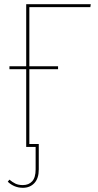

<svg xmlns="http://www.w3.org/2000/svg" viewBox="-20 -701 466 916"><path d="M120 -667V-385H257V-371H120V-14H165V107Q165 150 144 172.5Q123 195 89 195Q48 195 17 166L25 156Q39 168 53.5 175Q68 182 89 182Q117 182 133.5 164Q150 146 150 107V0H105V-371H25V-385H105V-681H413L411 -667Z"/></svg>

Font: Fira Sans Compressed Hair
Style: Regular
Weight: 100
Width: 1
Designer: bBox Type GmbH & Carrois Corporate GbR & Edenspiekermann AG
Foundry: bBox Type GmbH & Carrois Corporate GbR & Edenspiekermann AG
Version: Version 4.301